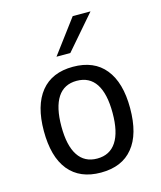

<svg xmlns="http://www.w3.org/2000/svg" viewBox="-122 -905 846 1007"><g transform="rotate(-15 301.0 -401.5)"><path d="M369.1 -816.9H465.8L307.1 -633.3H231.9ZM300.8 14.2Q187.5 14.2 127 -59.1Q96.2 -97.2 81.5 -151.1Q66.9 -205.1 66.9 -273.4Q66.9 -412.1 127 -486.3Q187 -560.1 300.8 -560.1Q415.5 -560.1 475.1 -486.3Q535.2 -412.1 535.2 -273.9Q535.2 -131.3 475.1 -59.1Q416 14.2 300.8 14.2ZM300.8 -62Q369.6 -62 404.8 -115.7Q439.9 -168.9 439.9 -272.9Q439.9 -377 404.8 -430.7Q369.6 -483.9 300.8 -483.9Q232.4 -483.9 197.3 -430.7Q162.1 -377 162.1 -272.9Q162.1 -168.9 197.3 -115.7Q232.4 -62 300.8 -62Z"/></g></svg>

Font: Vazir Code Hack
Style: Code-Hack
Weight: 400
Foundry: DejaVu fonts team - Redesigned by Saber Rastikerdar
Version: Version 1.1.2